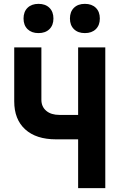

<svg xmlns="http://www.w3.org/2000/svg" viewBox="-20 -976 640 996"><path d="M385.3 0V-253.2H270.8Q167.4 -253.2 110.6 -305Q53.8 -356.8 53.8 -450.2V-730H194.7V-458.6Q194.7 -422.5 219.9 -401.2Q245 -379.9 288.4 -379.9H385.3V-730H526.2V0ZM420.3 -804.3Q384.5 -804.3 363.7 -824.7Q342.8 -845.1 342.8 -880Q342.8 -915.1 363.7 -935.6Q384.5 -956 420.3 -956Q456.1 -956 477 -935.6Q497.9 -915.1 497.9 -880Q497.9 -845.1 477 -824.7Q456.1 -804.3 420.3 -804.3ZM179.7 -804.3Q143.9 -804.3 123 -824.7Q102.1 -845.1 102.1 -880Q102.1 -915.1 123 -935.6Q143.9 -956 179.7 -956Q215.5 -956 236.3 -935.6Q257.2 -915.1 257.2 -880Q257.2 -845.1 236.3 -824.7Q215.5 -804.3 179.7 -804.3Z"/></svg>

Font: JetBrains Mono
Style: Regular
Weight: 400
Monospace: yes
Designer: Philipp Nurullin, Konstantin Bulenkov
Foundry: JetBrains
Version: Version 2.305